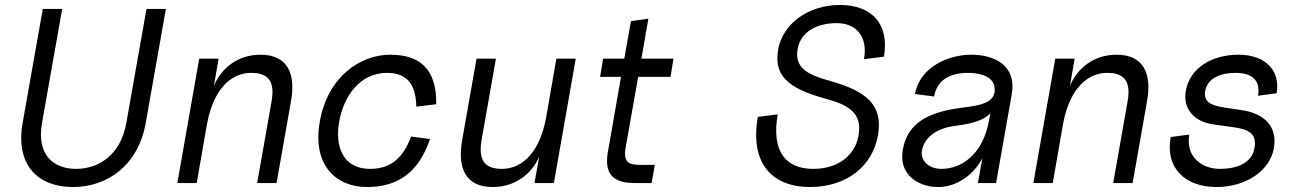

<svg xmlns="http://www.w3.org/2000/svg" viewBox="-20 -736 5234 772"><path d="M273 16C413 16 536 -72 566 -242L647 -700H569L488 -242C465 -112 376 -57 286 -57C196 -57 126 -112 149 -242L230 -700H152L71 -242C41 -72 133 16 273 16Z M1072 -329 1014 0H1092L1150 -329C1170 -439 1137 -516 1027 -516C935 -516 868 -460 840 -390L859 -500H781L693 0H771L812 -236C843 -403 929 -443 989 -443C1049 -443 1088 -419 1072 -329Z M1455 16C1575 16 1662 -38 1709 -177L1633 -187C1603 -108 1558 -57 1468 -57C1358 -57 1326 -148 1344 -248C1362 -348 1426 -443 1536 -443C1626 -443 1652 -385 1654 -307L1734 -317C1736 -458 1669 -516 1549 -516C1429 -516 1298 -428 1266 -248C1234 -68 1335 16 1455 16Z M1961 16C2052 16 2119 -38 2148 -106L2129 0H2207L2295 -500H2217L2176 -264C2145 -97 2059 -57 1999 -57C1939 -57 1901 -81 1916 -171L1974 -500H1896L1838 -171C1819 -61 1851 16 1961 16Z M2531 0H2600L2613 -73H2556C2507 -73 2485 -83 2496 -145L2546 -427H2676L2688 -500H2559L2587 -661L2517 -651L2490 -500H2405L2393 -427H2477L2424 -124C2409 -37 2445 0 2531 0Z M3237 16C3387 16 3489 -71 3510 -191C3531 -311 3469 -369 3313 -412C3220 -437 3175 -468 3187 -538C3199 -608 3264 -643 3344 -643C3424 -643 3470 -588 3454 -498L3534 -508C3557 -638 3487 -716 3357 -716C3227 -716 3127 -638 3109 -538C3092 -438 3138 -383 3300 -339C3393 -314 3448 -281 3432 -191C3418 -111 3350 -57 3250 -57C3140 -57 3081 -126 3107 -276L3027 -266C2994 -76 3087 16 3237 16Z M3752 16C3829 16 3896 -35 3930 -100L3912 0H3985L4048 -356C4069 -476 3975 -516 3885 -516C3795 -516 3679 -468 3659 -358L3736 -348C3746 -408 3792 -443 3872 -443C3902 -443 3968 -437 3978 -390C3993 -318 3908 -311 3848 -303C3716 -286 3629 -244 3610 -134C3592 -34 3672 16 3752 16ZM3687 -130C3696 -180 3739 -219 3820 -230C3888 -238 3938 -253 3962 -281L3957 -253C3932 -113 3845 -57 3765 -57C3715 -57 3680 -90 3687 -130Z M4514 -329 4456 0H4534L4592 -329C4612 -439 4579 -516 4469 -516C4377 -516 4310 -460 4282 -390L4301 -500H4223L4135 0H4213L4254 -236C4285 -403 4371 -443 4431 -443C4491 -443 4530 -419 4514 -329Z M4871 16C4991 16 5086 -50 5102 -140C5118 -230 5060 -280 4974 -293L4900 -304C4842 -313 4819 -331 4826 -371C4835 -421 4887 -443 4947 -443C5017 -443 5049 -411 5038 -351L5113 -361C5129 -451 5070 -516 4960 -516C4850 -516 4764 -461 4748 -371C4735 -301 4780 -247 4857 -236L4943 -224C4998 -216 5035 -200 5024 -140C5013 -80 4954 -57 4884 -57C4814 -57 4746 -105 4762 -195L4687 -185C4664 -55 4751 16 4871 16Z"/></svg>

Font: Uncut Sans
Style: Italic
Weight: 400
Italic angle: -10°
Designer: Kasper Nordkvist
Foundry: Uncut Type
Version: Version 1.111;FEAKit 1.0